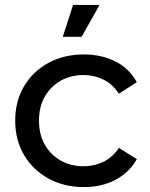

<svg xmlns="http://www.w3.org/2000/svg" viewBox="-20 -757 611 783"><path d="M322 6Q241 6 177.5 -29Q114 -64 78 -125Q42 -186 42 -265Q42 -344 78 -405Q114 -466 177.5 -500.5Q241 -535 322 -535Q394 -535 450.5 -506.5Q507 -478 538 -422L465 -375Q439 -414 401.5 -432.5Q364 -451 321 -451Q269 -451 228 -428Q187 -405 163 -363.5Q139 -322 139 -265Q139 -208 163 -166.5Q187 -125 228 -102Q269 -79 321 -79Q364 -79 401.5 -97Q439 -115 465 -154L538 -108Q507 -53 450.5 -23.5Q394 6 322 6ZM236 -607 278 -737H386L313 -607Z"/></svg>

Font: Montserrat Z Med
Style: Regular
Weight: 500
Designer: Julieta Ulanovsky
Foundry: Julieta Ulanovsky
Version: Version 8.000